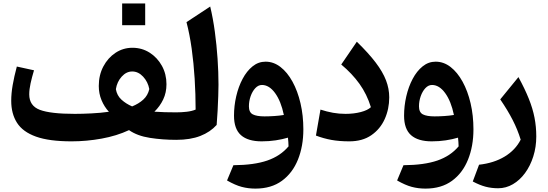

<svg xmlns="http://www.w3.org/2000/svg" viewBox="-20 -815 3191 1119"><path d="M752 -536.6Q807.1 -536.6 852.1 -508.1Q897 -479.5 923.6 -431.4Q950.2 -383.3 950.2 -324.2Q950.2 -275.4 931.2 -235.4Q912.1 -195.3 879.9 -164.1Q907.2 -162.1 940.9 -161.1Q974.6 -160.2 1006.8 -160.2H1007.3V0H1006.8Q927.2 0 853.8 -11.5Q780.3 -22.9 731.9 -56.6Q659.7 -22.9 572 -7.1Q484.4 8.8 397 8.8Q266.6 8.8 189.7 -18.8Q112.8 -46.4 79.1 -99.4Q45.4 -152.3 45.4 -227.5Q45.4 -271 54 -319.8Q62.5 -368.7 78.1 -427.2L178.2 -405.3Q166 -364.7 158.2 -329.3Q150.4 -293.9 150.4 -265.1Q150.4 -198.2 212.4 -174.8Q274.4 -151.4 416 -151.4Q459.5 -151.4 512.9 -154.1Q566.4 -156.7 614.7 -163.6Q587.9 -192.4 571.8 -231Q555.7 -269.5 555.7 -314Q555.7 -377.4 582.3 -427.7Q608.9 -478 653.3 -507.3Q697.8 -536.6 752 -536.6ZM750.5 -398.4Q716.3 -398.4 689.2 -368.4Q662.1 -338.4 655.3 -295.4Q661.6 -258.3 687.7 -234.4Q713.9 -210.4 750 -194.8Q788.6 -210.4 815.2 -234.6Q841.8 -258.8 850.1 -295.9Q842.3 -337.9 814.2 -368.2Q786.1 -398.4 750.5 -398.4ZM691.9 -794.9H826.2V-668H691.9Z M1205.1 -776.9Q1221.7 -707.5 1232.2 -629.6Q1242.7 -551.8 1248 -473.1Q1253.4 -394.5 1253.4 -321.3Q1253.4 -295.4 1252 -254.9Q1250.5 -214.4 1248.3 -169.9Q1246.1 -125.5 1242.7 -86.9Q1205.6 -45.4 1147.5 -22.7Q1089.4 0 1007.3 0Q997.6 0 992.7 -7.8Q987.8 -15.6 987.8 -36.6V-123.5Q987.8 -144.5 992.7 -152.3Q997.6 -160.2 1007.3 -160.2Q1037.6 -160.2 1067.6 -163.6Q1097.7 -167 1120.1 -176.3Q1120.1 -266.1 1114.5 -356.4Q1108.9 -446.8 1097.2 -531Q1085.4 -615.2 1066.9 -686Z M1468.3 284.2Q1426.8 284.2 1388.9 274.2Q1351.1 264.2 1303.2 236.8L1340.3 147.9Q1461.4 147 1537.8 120.6Q1614.3 94.2 1661.6 38.1Q1661.1 13.2 1658.2 -12.7Q1625.5 -2.9 1586.7 2.9Q1547.9 8.8 1504.9 8.8Q1425.3 8.8 1384.5 -27.1Q1343.8 -63 1343.8 -140.6Q1343.8 -197.8 1356.7 -253.7Q1369.6 -309.6 1393.8 -355.2Q1418 -400.9 1451.9 -428.2Q1485.8 -455.6 1527.8 -455.6Q1574.7 -455.6 1614.7 -424.6Q1654.8 -393.6 1684.8 -338.9Q1714.8 -284.2 1731.4 -212.9Q1748 -141.6 1748 -61Q1748 36.6 1716.6 115Q1685.1 193.4 1623 238.8Q1561 284.2 1468.3 284.2ZM1634.3 -145Q1617.7 -225.1 1583.3 -272.5Q1548.8 -319.8 1506.8 -319.8Q1485.4 -319.8 1468 -301.3Q1450.7 -282.7 1440.7 -254.2Q1430.7 -225.6 1430.7 -195.3Q1430.7 -160.2 1453.4 -148.4Q1476.1 -136.7 1522 -136.7Q1548.8 -136.7 1578.6 -138.7Q1608.4 -140.6 1634.3 -145Z M2248.5 -247.6Q2248.5 -179.7 2222.2 -121.1Q2195.8 -62.5 2144 -26.9Q2092.3 8.8 2015.6 8.8Q1958 8.8 1912.1 0.5Q1866.2 -7.8 1821.3 -24.9L1847.7 -176.3Q1885.3 -164.1 1920.9 -157.7Q1956.5 -151.4 1993.7 -151.4Q2042 -151.4 2082.5 -161.9Q2123 -172.4 2141.6 -190.4Q2118.2 -266.1 2075.2 -326.2Q2032.2 -386.2 1968.8 -439L2059.6 -571.8Q2127.9 -505.4 2169.4 -450.7Q2210.9 -396 2229.7 -346.9Q2248.5 -297.9 2248.5 -247.6Z M2459.5 284.2Q2418 284.2 2380.1 274.2Q2342.3 264.2 2294.4 236.8L2331.5 147.9Q2452.6 147 2529.1 120.6Q2605.5 94.2 2652.8 38.1Q2652.3 13.2 2649.4 -12.7Q2616.7 -2.9 2577.9 2.9Q2539.1 8.8 2496.1 8.8Q2416.5 8.8 2375.7 -27.1Q2335 -63 2335 -140.6Q2335 -197.8 2347.9 -253.7Q2360.8 -309.6 2385 -355.2Q2409.2 -400.9 2443.1 -428.2Q2477.1 -455.6 2519 -455.6Q2565.9 -455.6 2606 -424.6Q2646 -393.6 2676 -338.9Q2706.1 -284.2 2722.7 -212.9Q2739.3 -141.6 2739.3 -61Q2739.3 36.6 2707.8 115Q2676.3 193.4 2614.3 238.8Q2552.2 284.2 2459.5 284.2ZM2625.5 -145Q2608.9 -225.1 2574.5 -272.5Q2540 -319.8 2498 -319.8Q2476.6 -319.8 2459.2 -301.3Q2441.9 -282.7 2431.9 -254.2Q2421.9 -225.6 2421.9 -195.3Q2421.9 -160.2 2444.6 -148.4Q2467.3 -136.7 2513.2 -136.7Q2540 -136.7 2569.8 -138.7Q2599.6 -140.6 2625.5 -145Z M3105.5 -20Q3105.5 42 3088.1 96.7Q3070.8 151.4 3040.3 193.1Q3009.8 234.9 2969.5 258.5Q2929.2 282.2 2883.3 282.2Q2844.7 282.2 2810.3 273.2Q2775.9 264.2 2735.4 242.7L2772 145Q2858.9 135.3 2921.4 97.4Q2983.9 59.6 3014.6 -1Q2996.6 -59.6 2968 -115.5Q2939.5 -171.4 2895.5 -235.8L3001.5 -365.7Q3039.1 -296.9 3062 -239.5Q3085 -182.1 3095.2 -129.2Q3105.5 -76.2 3105.5 -20Z"/></svg>

Font: Pinar-DS3-FD Bold
Style: Regular
Weight: 700
Designer: Amin Abedi
Version: Version 3.000